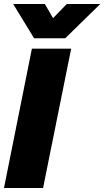

<svg xmlns="http://www.w3.org/2000/svg" viewBox="-30 -943 523 963"><path d="M36 -923H195L236 -852L305 -923H473L297 -751H141ZM130 -699H327L186 0H-10Z"/></svg>

Font: Readiness ExtraBold
Style: Italic
Weight: 800
Italic angle: -12°
Designer: Katatrad Team
Foundry: CadsonDemak
Version: Version 1.00;January 16, 2020;FontCreator 12.0.0.2550 64-bit